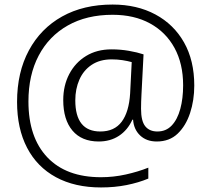

<svg xmlns="http://www.w3.org/2000/svg" viewBox="-20 -730 929 844"><path d="M834 -354Q834 -289 815.5 -233Q797 -177 761 -142.5Q725 -108 669 -108Q624 -108 596 -134.5Q568 -161 565 -204H562Q541 -158 503 -133Q465 -108 414 -108Q339 -108 298.5 -156Q258 -204 258 -290Q258 -354 284.5 -404.5Q311 -455 358.5 -484Q406 -513 470 -513Q510 -513 547 -506.5Q584 -500 611 -491L602 -317Q601 -299 600.5 -282.5Q600 -266 600 -252Q600 -198 618.5 -175Q637 -152 672 -152Q710 -152 735 -178.5Q760 -205 772.5 -251Q785 -297 785 -355Q785 -450 747 -519.5Q709 -589 639.5 -627Q570 -665 475 -665Q361 -665 278 -618Q195 -571 150 -485.5Q105 -400 105 -284Q105 -126 188 -38.5Q271 49 424 49Q479 49 533 37Q587 25 632 7V55Q589 73 536.5 83.5Q484 94 424 94Q309 94 226 49Q143 4 99 -80.5Q55 -165 55 -282Q55 -412 107 -508.5Q159 -605 253 -657.5Q347 -710 475 -710Q582 -710 663 -666.5Q744 -623 789 -543.5Q834 -464 834 -354ZM311 -289Q311 -152 421 -152Q483 -152 515 -195Q547 -238 552 -319L559 -457Q541 -462 518.5 -465.5Q496 -469 471 -469Q419 -469 383 -445Q347 -421 329 -380Q311 -339 311 -289Z"/></svg>

Font: Noto Sans Light
Style: Regular
Weight: 300
Designer: Monotype Design Team
Foundry: Monotype Imaging Inc.
Version: Version 2.007